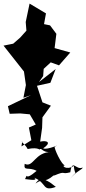

<svg xmlns="http://www.w3.org/2000/svg" viewBox="-65 -1002 489 1090"><path d="M61 -199C51 -197 79 -183 92 -156C157 -170 168 -144 157 -153C175 -167 172 -133 228 -139C131 -140 125 -47 75 -72C68 -27 97 -57 143 -32C65 35 99 -33 77 15C76 13 160 30 129 7C203 36 172 88 252 59C175 -6 152 16 137 40C177 8 184 41 238 -5C303 -27 257 -23 242 -5C314 -36 278 -9 334 -24C346 -104 366 -33 404 -51C406 -41 371 -33 332 14C379 -43 360 5 354 -60C308 -32 280 -66 306 -63C285 -61 239 -166 246 -169C292 -192 203 -147 180 -160C227 -191 207 -207 163 -198L174 -276L176 -336L224 -402L176 -421L145 -515L221 -532L251 -610L156 -536L180 -570L183 -611L223 -648L270 -631L334 -704L245 -729L255 -810L219 -858L185 -865L196 -926L102 -982H103L81 -877L85 -828L49 -788L10 -754L-45 -743L71 -596L82 -519L68 -447L111 -462L-20 -399L-10 -356L50 -358L104 -353L138 -295L99 -278L113 -206L57 -171Z"/></svg>

Font: Hussar Lance
Style: Regular
Weight: 700
Foundry: Cannot Into Space Fonts, PlusOne Fonts
Version: Version 2.27